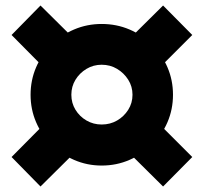

<svg xmlns="http://www.w3.org/2000/svg" viewBox="-20 -666 740 697"><path d="M349 -65Q296 -65 249 -85.5Q202 -106 166.5 -141Q131 -176 111 -222.5Q91 -269 91 -322Q91 -375 111 -421.5Q131 -468 166.5 -503.5Q202 -539 249 -559Q296 -579 349 -579Q403 -579 450 -559Q497 -539 532.5 -503.5Q568 -468 588 -421.5Q608 -375 608 -322Q608 -269 588 -222.5Q568 -176 532.5 -141Q497 -106 450 -85.5Q403 -65 349 -65ZM127 11 22 -96 131 -206 237 -98ZM131 -429 22 -539 127 -646 237 -537ZM572 11 462 -98 568 -206 678 -96ZM349 -214Q380 -214 405 -228.5Q430 -243 445.5 -267.5Q461 -292 461 -322Q461 -352 445.5 -376.5Q430 -401 405 -416Q380 -431 349 -431Q319 -431 294 -416Q269 -401 254 -376.5Q239 -352 239 -322Q239 -292 254 -267.5Q269 -243 294 -228.5Q319 -214 349 -214ZM568 -429 462 -537 572 -646 678 -539Z"/></svg>

Font: Montserrat Thin ExtraBold
Style: Regular
Weight: 800
Version: Version 9.000